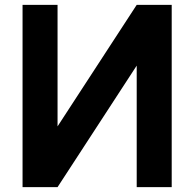

<svg xmlns="http://www.w3.org/2000/svg" viewBox="-20 -770 799 790"><path d="M542.5 -750H686.5V0H542.5V-500L216.8 0H72.8V-750H216.8V-250Z"/></svg>

Font: Manrope3 ExtraBold
Style: Bold
Weight: 800
Width: 4
Designer: Mikhail Sharanda
Foundry: Mikhail Sharanda
Version: Version 3.000;PS 003.000;hotconv 1.0.88;makeotf.lib2.5.64775